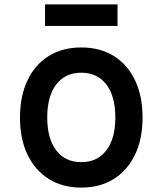

<svg xmlns="http://www.w3.org/2000/svg" viewBox="-20 -837 740 874"><path d="M350 17Q265 17 202.5 -22Q140 -61 105.5 -132.5Q71 -204 71 -302Q71 -400 105.5 -472Q140 -544 202.5 -582.5Q265 -621 350 -621Q435 -621 497.5 -582.5Q560 -544 594.5 -472Q629 -400 629 -302Q629 -204 594.5 -132.5Q560 -61 497.5 -22Q435 17 350 17ZM350 -99Q423 -99 464 -152.5Q505 -206 505 -302Q505 -399 464 -452.5Q423 -506 350 -506Q277 -506 236 -452.5Q195 -399 195 -302Q195 -206 236 -152.5Q277 -99 350 -99ZM185 -719V-817H515V-719Z"/></svg>

Font: Martian Mono Medium
Style: Regular
Weight: 500
Monospace: yes
Designer: Roman Shamin
Foundry: Evil Martians
Version: Version 1.000; ttfautohint (v1.8.4.7-5d5b)